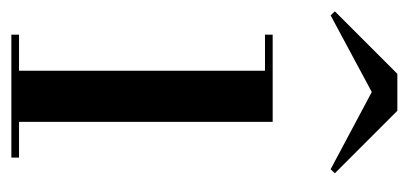

<svg xmlns="http://www.w3.org/2000/svg" viewBox="-212 -509 720 338"><g transform="rotate(90 148.0 -340.0)"><path d="M141 -634.5 6 -562 -1 -569.5 109 -679.5H174L284 -569.5L277 -562ZM40 -13.5H103.5V-446.5H40V-460H193.5V-13.5H256.5V0H40Z"/></g></svg>

Font: Bodoni* 16pt
Style: Regular
Weight: 400
Version: Version 2.3